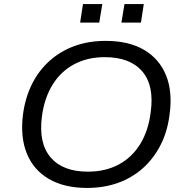

<svg xmlns="http://www.w3.org/2000/svg" viewBox="-20 -915 913 944"><path d="M408 9Q296 9 220.5 -35Q145 -79 112 -160Q79 -241 93 -352Q104 -435 137.5 -502Q171 -569 224.5 -616.5Q278 -664 347 -689Q416 -714 499 -714Q613 -714 688 -670Q763 -626 796 -545.5Q829 -465 814 -354Q804 -270 770 -203Q736 -136 683 -88.5Q630 -41 560.5 -16Q491 9 408 9ZM412 -71Q498 -71 563.5 -106Q629 -141 669.5 -207Q710 -273 721 -364Q739 -495 679 -564.5Q619 -634 495 -634Q410 -634 344.5 -599Q279 -564 238.5 -498.5Q198 -433 186 -342Q169 -211 229 -141Q289 -71 412 -71ZM577 -804 592 -895H687L673 -804ZM374 -804 388 -895H483L468 -804Z"/></svg>

Font: Nunito Sans 10pt SemiExpanded
Style: Italic
Weight: 400
Width: 6
Italic angle: -9°
Designer: Vernon Adams
Foundry: Vernon Adams
Version: Version 3.101;gftools[0.9.27]